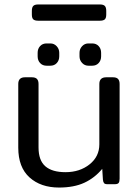

<svg xmlns="http://www.w3.org/2000/svg" viewBox="-20 -827 624 862"><path d="M123 -762V-778Q123 -794 129.5 -800.5Q136 -807 152 -807H428Q444 -807 450.5 -800.5Q457 -794 457 -778V-762Q457 -746 450.5 -740Q444 -734 428 -734H152Q136 -734 129.5 -740Q123 -746 123 -762ZM149 -574V-590Q149 -608 160 -620Q171 -632 189 -632H206Q223 -632 234.5 -619.5Q246 -607 246 -590V-574Q246 -556 235 -544Q224 -532 206 -532H189Q171 -532 160 -544Q149 -556 149 -574ZM337 -574V-590Q337 -607 348.5 -619.5Q360 -632 377 -632H394Q412 -632 423 -620Q434 -608 434 -590V-574Q434 -556 423 -544Q412 -532 394 -532H377Q360 -532 348.5 -544.5Q337 -557 337 -574ZM62 -164V-450Q62 -480 92 -480H123Q139 -480 146 -472.5Q153 -465 153 -450V-165Q153 -107 183.5 -80.5Q214 -54 274 -54Q338 -54 382 -89Q426 -124 426 -179V-450Q426 -480 457 -480H487Q503 -480 510 -472.5Q517 -465 517 -450V-25Q517 -11 512.5 -5.5Q508 0 495 0H462Q451 0 447 -5Q443 -10 442 -21L439 -69Q405 -28 358.5 -6.5Q312 15 245 15Q163 15 112.5 -30.5Q62 -76 62 -164Z"/></svg>

Font: Mitr Light
Style: Regular
Weight: 300
Designer: Thanarat Vachiruckul
Foundry: Cadson Demak
Version: Version 1.003